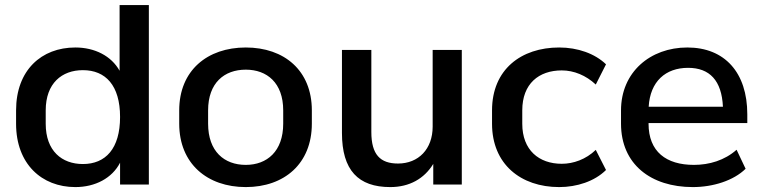

<svg xmlns="http://www.w3.org/2000/svg" viewBox="-20 -739 3052 769"><path d="M281.7 10.3C361.3 10.3 429.2 -25.4 460.9 -87.4V0H576.2V-718.8H459V-455.6C425.8 -515.1 359.4 -548.8 281.7 -548.8C146 -548.8 44.4 -458 44.4 -296.9V-243.2C44.4 -82.5 147 10.3 281.7 10.3ZM312 -82C228 -82 163.1 -134.3 163.1 -243.2V-296.9C163.1 -405.8 228 -458 312 -458C402.8 -458 460.9 -397 460.9 -270.5C460.9 -143.6 402.8 -82 312 -82Z M964.4 10.3C1118.7 10.3 1229 -83.5 1229 -243.7V-296.9C1229 -456.5 1118.7 -548.8 964.4 -548.8C810.1 -548.8 697.8 -456.5 697.8 -296.9V-243.7C697.8 -83.5 810.1 10.3 964.4 10.3ZM964.4 -78.6C878.4 -78.6 813.5 -132.3 813.5 -243.7V-296.9C813.5 -407.2 878.4 -460 964.4 -460C1049.3 -460 1114.3 -407.2 1114.3 -296.9V-243.7C1114.3 -132.8 1049.3 -78.6 964.4 -78.6Z M1543 10.3C1620.1 10.3 1679.2 -23.4 1715.3 -82.5V0H1829.6V-539.1H1712.9V-231.9C1712.9 -142.1 1656.2 -84 1574.2 -84C1502.9 -84 1467.3 -119.6 1467.3 -210.4V-539.1H1349.6V-206.5C1349.6 -57.1 1415 10.3 1543 10.3Z M2219.7 10.3C2290.5 10.3 2361.3 -12.7 2407.2 -58.1L2366.2 -138.7C2326.7 -100.6 2276.4 -83 2230 -83C2138.7 -83 2071.8 -137.7 2071.8 -243.2V-296.9C2071.8 -403.8 2138.2 -457 2230 -457C2278.8 -457 2327.1 -437 2366.2 -400.4L2407.2 -481.4C2362.8 -524.4 2293.9 -548.8 2219.7 -548.8C2067.4 -548.8 1950.7 -460.9 1950.7 -296.9V-243.2C1950.7 -81.5 2065.9 10.3 2219.7 10.3Z M2754.9 10.3C2835.9 10.3 2918 -15.6 2966.3 -63L2930.2 -139.2C2882.3 -96.7 2820.8 -78.6 2759.3 -78.6C2648.4 -78.6 2577.6 -131.3 2577.6 -243.7V-246.1H2973.1V-281.2C2973.1 -448.2 2882.8 -548.8 2732.9 -548.8C2584.5 -548.8 2467.3 -450.2 2467.3 -296.9V-243.7C2467.3 -81.1 2586.9 10.3 2754.9 10.3ZM2735.8 -467.3C2822.3 -467.3 2870.6 -416.5 2875.5 -311.5H2578.1C2584 -413.1 2646 -467.3 2735.8 -467.3Z"/></svg>

Font: Winston Medium
Style: Regular
Weight: 500
Designer: Vernon Adams, Kim Jin-seong, David Berlow, Cristiano Sobral
Foundry: The Winston Project Authors
Version: Version 3.004